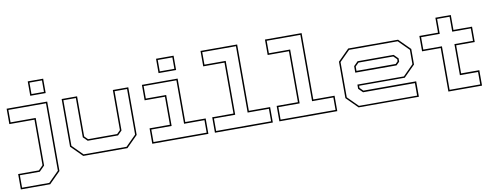

<svg xmlns="http://www.w3.org/2000/svg" viewBox="-98 -1142 4476 1734"><g transform="rotate(-10 2140.0 -275.0)"><path d="M205.5 -618V-750H347V-618ZM219 -631.5H333.5V-736.5H219ZM-25 200V59H165.5L205.5 18.5V-399H-25V-540H347V97L244 200ZM-11.5 186.5H238L333.5 91.5V-526.5H-11.5V-412.5H219V24L171 72.5H-11.5Z M582.5 0 479.5 -103V-540H621V-172L651.5 -141.5H918.5L949 -172V-540H1090.5V-103L987.5 0ZM588 -13.5H982L1077 -108.5V-526.5H962.5V-166.5L924 -128H646L607.5 -166.5V-526.5H493V-108.5Z M1382 -618.5V-750H1543V-618.5ZM1395.5 -632H1529.5V-736.5H1395.5ZM1215.5 0V-141.5H1402V-398.5H1215.5V-540H1543V-141.5H1730V0ZM1229 -13.5H1716.5V-128H1529.5V-526.5H1229V-412H1415.5V-128H1229Z M1790 0V-141.5H1985V-608.5H1790V-750H2126V-141.5H2321V0ZM1803.5 -13.5H2307.5V-128H2112.5V-736.5H1803.5V-622H1998.5V-128H1803.5Z M2381 0V-141.5H2576V-608.5H2381V-750H2717V-141.5H2912V0ZM2394.5 -13.5H2898.5V-128H2703.5V-736.5H2394.5V-622H2589.5V-128H2394.5Z M3564.5 -540 3667.5 -437V-294.5L3564.5 -191.5H3146V-172L3176.5 -141.5H3660.5V0H3107.5L3004.5 -103V-437L3107.5 -540ZM3559 -526.5H3113L3018 -431.5V-108L3113 -13H3646.5V-127.5H3171L3132.5 -166V-204.5H3559L3654 -300V-431.5ZM3501.5 -412 3540 -373.5V-343L3511 -314H3132.5V-373.5L3171 -412ZM3495.5 -398.5H3176.5L3146 -368V-328H3505.5L3526.5 -349V-368Z M3931 0V-399H3760V-540H3931V-677H4072.5V-540H4243V-399H4072.5V-141.5H4239.5V0ZM3944.5 -13.5H4225.5V-127.5H4059V-412.5H4229.5V-526.5H4059V-663.5H3944.5V-526.5H3773.5V-412.5H3944.5Z"/></g></svg>

Font: Tourney Expanded Thin
Style: Regular
Weight: 100
Width: 7
Designer: Tyler Finck
Foundry: Etcetera Type Co
Version: Version 1.010; ttfautohint (v1.8.3)